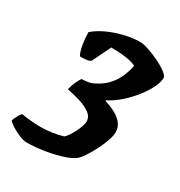

<svg xmlns="http://www.w3.org/2000/svg" viewBox="-207 -677 838 894"><g transform="rotate(30 212.0 -230.0)"><path d="M63 105Q48 105 24.5 95.5Q1 86 -19.5 73Q-40 60 -47 50Q-39 30 -31 16.5Q-23 3 -19 1Q6 5 33.5 7.5Q61 10 84 10Q115 10 145 5.5Q175 1 202 -7Q210 -13 219.5 -27Q229 -41 238 -58.5Q247 -76 252.5 -92Q258 -108 258 -118Q258 -144 235.5 -160.5Q213 -177 178 -188Q143 -199 107 -206Q109 -215 114 -229.5Q119 -244 126 -258Q133 -272 139 -279Q149 -279 159 -280Q169 -281 178 -283Q187 -285 194 -288Q232 -305 257 -329.5Q282 -354 297 -385Q312 -416 320 -454Q311 -460 291.5 -465Q272 -470 245 -472.5Q218 -475 185 -475L136 -375Q132 -372 120.5 -369Q109 -366 80 -366Q70 -380 64 -413Q58 -446 57 -484Q87 -510 128 -528Q169 -546 212 -555.5Q255 -565 290 -565Q307 -565 336.5 -555Q366 -545 396 -530.5Q426 -516 446.5 -500.5Q467 -485 467 -474Q467 -452 452 -421Q437 -390 411.5 -357.5Q386 -325 354 -296.5Q322 -268 287 -250L286 -246Q317 -237 343 -223Q369 -209 384.5 -189.5Q400 -170 400 -142Q400 -124 390 -95.5Q380 -67 364.5 -37Q349 -7 333 17Q317 41 304 50Q284 65 243.5 77.5Q203 90 155 97.5Q107 105 63 105Z"/></g></svg>

Font: Texturina 12pt Black
Style: Italic
Weight: 900
Italic angle: -11°
Designer: Guillermo Torres Carreño
Foundry: Omnibus-Type
Version: Version 1.002